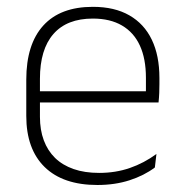

<svg xmlns="http://www.w3.org/2000/svg" viewBox="-20 -518 523 548"><path d="M258 10Q160 10 107.5 -41.2Q55 -92.5 55 -187V-290.5Q55 -391.5 103.5 -445Q152 -498.5 245 -498.5Q307 -498.5 349.2 -474.2Q391.5 -450 413.2 -404.8Q435 -359.5 435 -295.5V-278Q435 -265.5 434.5 -252.8Q434 -240 432.5 -225.5H396Q396.5 -245.5 396.5 -263.2Q396.5 -281 396.5 -296Q396.5 -350.5 379.2 -388Q362 -425.5 328.2 -445.2Q294.5 -465 245 -465Q171 -465 132.5 -421Q94 -377 94 -293V-245V-239V-184.5Q94 -147 105 -117.5Q116 -88 137.2 -67.2Q158.5 -46.5 190 -35.5Q221.5 -24.5 263 -24.5Q310 -24.5 350.5 -38.5Q391 -52.5 426.5 -78.5L422 -40Q391.5 -17 349.8 -3.5Q308 10 258 10ZM422.5 -225.5H75V-257.5H422.5Z"/></svg>

Font: Anek Kannada Medium ExtraLight
Style: Regular
Weight: 250
Version: Version 1.003